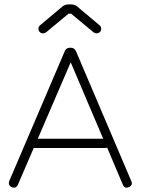

<svg xmlns="http://www.w3.org/2000/svg" viewBox="-20 -849 637 869"><path d="M175 -698Q166 -698 160 -704Q154 -710 154 -719Q154 -729 162 -735L263 -820Q275 -829 289 -829H303Q317 -829 329 -820L430 -735Q438 -729 438 -719Q438 -710 432 -704Q426 -698 417 -698Q410 -698 403 -703L302 -787H290L189 -703Q182 -698 175 -698ZM61 -13Q53 6 33 -2Q15 -11 22 -30L273 -617Q279 -633 297 -633H300Q317 -633 324 -617L574 -30Q583 -11 563 -2Q544 6 536 -13L465 -181Q462 -179 455 -179H140Q135 -179 133 -180ZM300 -567 151 -221H447Z"/></svg>

Font: Jura Light
Style: Regular
Weight: 300
Designer: Daniel Johnson, Alexei Vanyashin
Foundry: Daniel Johnson
Version: Version 5.103